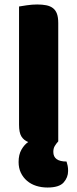

<svg xmlns="http://www.w3.org/2000/svg" viewBox="-20 -635 345 857"><path d="M240 -4Q230 7 224 17.5Q218 28 218 43Q218 86 277 86Q280 95 282 105Q284 115 284 128Q284 157 264 179.5Q244 202 192 202Q165 202 141.5 194.5Q118 187 100.5 172Q83 157 73 136Q63 115 63 88Q63 55 76 32.5Q89 10 106 -1Q86 -9 75.5 -26Q65 -43 65 -78V-606Q76 -608 100 -611.5Q124 -615 146 -615Q169 -615 186.5 -611.5Q204 -608 216 -599Q228 -590 234 -574Q240 -558 240 -532Z"/></svg>

Font: Baloo Tammudu
Style: Regular
Weight: 400
Designer: Omkar Shende and Ek Type
Foundry: Ek Type
Version: Version 1.443;PS 1.000;hotconv 16.6.51;makeotf.lib2.5.65220;